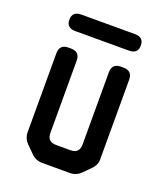

<svg xmlns="http://www.w3.org/2000/svg" viewBox="-122 -717 690 808"><g transform="rotate(20 223.0 -312.5)"><path d="M113 -11Q133 9 162 9H285Q314 9 334 -11L366 -43Q388 -65 386 -93V-445Q386 -485 346 -485H335Q295 -485 295 -445V-122Q295 -82 255 -82H191Q151 -82 151 -122V-445Q151 -485 111 -485H100Q60 -485 60 -445V-93Q60 -64 80 -44ZM63 -597Q63 -560 103 -560H343Q383 -560 383 -597Q383 -634 343 -634H103Q63 -634 63 -597Z"/></g></svg>

Font: WDXL Lubrifont SC
Style: Regular
Weight: 400
Designer: [WDXL Lubrifont] Copyright 2020-2022 (c) NightFurySL2001, Skr-ZERO; [ZCOOL QingKe HuangYou] Copyright 2018-2022 (c) The 
Version: Version 2.001;hotconv 1.1.1;makeotfexe 2.6.0